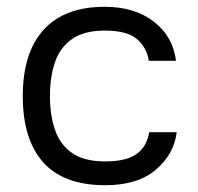

<svg xmlns="http://www.w3.org/2000/svg" viewBox="-20 -535 584 565"><path d="M290 10Q167 10 107 -57.5Q47 -125 47 -252Q47 -380 108.5 -447.5Q170 -515 288 -515Q376 -515 432.5 -471.5Q489 -428 498 -356H418Q412 -395 383 -420Q354 -445 289 -445Q228 -445 192.5 -420.5Q157 -396 142 -352.5Q127 -309 127 -252Q127 -196 142 -152.5Q157 -109 192.5 -84.5Q228 -60 289 -60Q351 -60 381.5 -81.5Q412 -103 419 -146H500Q492 -81 438.5 -35.5Q385 10 290 10Z"/></svg>

Font: 42dot Sans
Style: Regular
Weight: 400
Designer: 42dot
Version: Version 1.000